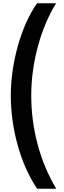

<svg xmlns="http://www.w3.org/2000/svg" viewBox="-20 -793 392 1174"><path d="M46 -210C46 -13 102 206 207 361H324C225 197 171 -5 171 -209C171 -414 231 -625 323 -773H207C107 -634 46 -403 46 -210Z"/></svg>

Font: Noto Sans Telugu Condensed
Style: Bold
Weight: 700
Width: 3
Designer: Jelle Bosma - Monotype Design Team
Foundry: Monotype Imaging Inc.
Version: Version 2.005